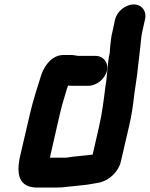

<svg xmlns="http://www.w3.org/2000/svg" viewBox="-20 -796 676 866"><path d="M410 -544H332C319 -546 306 -549 293 -548H267C216 -548 183 -504 167 -461C149 -403 130 -347 115 -282L71 -93C52 -10 65 50 148 50H228C248 50 269 49 287 46L308 44C321 43 343 40 355 39L373 37C394 33 413 31 434 26C473 16 515 -22 525 -67L562 -226C574 -276 581 -327 586 -373C591 -413 599 -454 602 -491L606 -525C609 -550 611 -572 614 -595C616 -614 617 -631 621 -650L634 -708C643 -745 620 -776 583 -776C546 -776 508 -745 499 -708L487 -652C484 -641 482 -631 481 -621C478 -600 476 -578 475 -558C463 -505 465 -457 455 -402C448 -346 441 -287 427 -226L398 -99L385 -97C350 -93 315 -91 280 -85H205L250 -282C257 -311 263 -334 271 -359L281 -393C283 -399 285 -405 287 -410H288C297 -409 306 -409 315 -409H378C415 -409 453 -439 462 -476C471 -513 447 -544 410 -544Z"/></svg>

Font: Electronic
Style: UltThkIt
Weight: 900
Version: Version 1.011